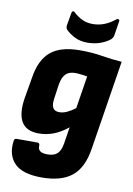

<svg xmlns="http://www.w3.org/2000/svg" viewBox="-98 -768 711 1026"><g transform="rotate(10 258.0 -255.0)"><path d="M287 -508Q353 -508 406.5 -499Q460 -490 516 -486L439 -1Q423 104 365.5 150.5Q308 197 202 197Q96 197 53 151.5Q10 106 21 30Q23 17 34 17H147Q160 17 160 31Q158 50 170 60Q182 70 212 70Q247 70 265 52.5Q283 35 289 -4L303 -93Q265 -62 226 -47Q187 -32 145 -32Q78 -32 52 -75.5Q26 -119 39 -203L59 -320Q74 -418 128 -463Q182 -508 287 -508ZM234 -163Q254 -163 275 -172.5Q296 -182 320 -200L348 -377Q334 -379 317 -381.5Q300 -384 282 -384Q249 -384 231 -366Q213 -348 206 -307L195 -229Q190 -195 199.5 -179Q209 -163 234 -163ZM316 -555Q277 -555 247 -570.5Q217 -586 200 -604Q196 -609 194.5 -614Q193 -619 194 -628L206 -696Q207 -705 213 -706.5Q219 -708 223 -703Q244 -683 269.5 -670.5Q295 -658 328 -658Q362 -658 392.5 -670.5Q423 -683 448 -704Q454 -709 460.5 -706.5Q467 -704 465 -696L453 -620Q452 -613 449.5 -608Q447 -603 442 -597Q421 -579 388.5 -567Q356 -555 316 -555Z"/></g></svg>

Font: Sofia Sans Semi Condensed Black
Style: Italic
Weight: 900
Italic angle: -9°
Version: Version 4.100